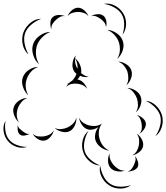

<svg xmlns="http://www.w3.org/2000/svg" viewBox="-73 -777 948 1094"><path d="M519 -755Q551 -761 581.5 -745Q612 -729 629 -701Q646 -674 645.5 -639.5Q645 -605 625 -579Q635 -610 634.5 -642Q634 -674 620 -696Q607 -718 579 -734Q551 -750 519 -755ZM312 -685Q319 -703 336 -718Q353 -733 372 -733Q390 -733 407 -718Q424 -703 431 -685Q419 -699 402.5 -704Q386 -709 372 -709Q357 -709 340.5 -704Q324 -699 312 -685ZM447 -685Q460 -694 481 -696Q502 -698 515 -688Q529 -678 532.5 -658Q536 -638 531 -622Q530 -638 521 -649.5Q512 -661 501 -669Q490 -677 476.5 -683Q463 -689 447 -685ZM220 -610Q213 -626 214 -647Q215 -668 227 -679Q240 -691 260.5 -691.5Q281 -692 297 -685Q280 -687 267 -679.5Q254 -672 244 -662Q234 -653 226 -640Q218 -627 220 -610ZM90 -466Q64 -488 56.5 -523.5Q49 -559 60 -591Q72 -623 100 -646.5Q128 -670 162 -670Q130 -658 104.5 -636Q79 -614 70 -588Q61 -562 67 -529Q73 -496 90 -466ZM537 -607Q564 -606 590.5 -588.5Q617 -571 626 -545Q636 -519 626 -489Q616 -459 594 -441Q609 -465 610 -490.5Q611 -516 604 -537Q597 -558 579.5 -577.5Q562 -597 537 -607ZM150 -411Q126 -431 116 -464Q106 -497 116 -526Q126 -555 155 -575Q184 -595 214 -595Q186 -584 166 -563Q146 -542 138 -519Q130 -495 132 -466.5Q134 -438 150 -411ZM304 -282Q308 -291 315 -298Q312 -298 309 -298Q314 -300 319 -303Q327 -311 337 -316Q354 -333 363 -356Q354 -363 349 -371Q337 -391 340.5 -417Q344 -443 358 -461Q356 -453 355 -445Q373 -431 383 -407Q393 -383 389 -361Q398 -353 409 -347Q420 -341 433 -339Q409 -334 383 -345Q378 -334 368 -324Q387 -322 402.5 -305.5Q418 -289 423 -271Q412 -286 396.5 -292.5Q381 -299 366 -300Q351 -302 334.5 -298.5Q318 -295 304 -282ZM355 -444Q353 -428 357 -412.5Q361 -397 369 -385Q370 -400 366.5 -415.5Q363 -431 355 -444ZM600 -426Q622 -426 645 -412Q668 -398 675 -377Q683 -355 673.5 -330Q664 -305 647 -291Q658 -310 658 -331Q658 -352 653 -369Q647 -386 634 -402Q621 -418 600 -426ZM88 -234Q68 -252 58 -281.5Q48 -311 57 -336Q66 -362 92 -379Q118 -396 145 -396Q120 -387 103.5 -368Q87 -349 80 -328Q72 -308 73.5 -283Q75 -258 88 -234ZM652 -276Q675 -276 698.5 -261.5Q722 -247 729 -225Q737 -203 728 -177Q719 -151 701 -137Q713 -157 713 -178Q713 -199 707 -217Q701 -234 687.5 -251Q674 -268 652 -276ZM35 -80Q17 -95 7.5 -121Q-2 -147 6 -168Q14 -190 37 -204.5Q60 -219 83 -219Q62 -211 48.5 -194.5Q35 -178 29 -161Q22 -143 22.5 -121.5Q23 -100 35 -80ZM757 -203Q790 -200 815.5 -175.5Q841 -151 850 -120Q859 -88 849 -54Q839 -20 812 -1Q831 -28 839 -60Q847 -92 840 -117Q833 -142 810 -165.5Q787 -189 757 -203ZM706 -122Q723 -118 739 -105Q755 -92 758 -75Q760 -58 748 -40.5Q736 -23 721 -15Q733 -28 734.5 -43Q736 -58 734 -71Q732 -85 726 -99Q720 -113 706 -122ZM362 -106Q364 -85 353 -61.5Q342 -38 323 -29Q303 -20 278.5 -26.5Q254 -33 238 -48Q258 -39 277.5 -41.5Q297 -44 312 -51Q328 -58 342 -71.5Q356 -85 362 -106ZM549 81Q524 79 500.5 61.5Q477 44 470 19Q466 2 471 -18Q476 -38 488 -53Q475 -44 459.5 -40Q444 -36 430 -39Q409 -44 394.5 -64.5Q380 -85 378 -106Q387 -87 403 -76.5Q419 -66 436 -62Q452 -58 471 -59.5Q490 -61 508 -73Q493 -53 490.5 -29.5Q488 -6 494 13Q499 33 512.5 51.5Q526 70 549 81ZM81 60Q52 70 21 59.5Q-10 49 -29 25Q-48 2 -52.5 -30.5Q-57 -63 -41 -89Q-47 -60 -42 -30Q-37 0 -21 19Q-6 38 22.5 49Q51 60 81 60ZM97 -15Q86 -8 68.5 -5Q51 -2 41 -10Q30 -18 28 -35.5Q26 -53 29 -65Q30 -52 38.5 -44Q47 -36 55 -30Q64 -23 74 -17.5Q84 -12 97 -15ZM233 -34Q230 -15 214.5 3Q199 21 180 24Q161 27 141.5 14.5Q122 2 113 -15Q127 -2 144 0Q161 2 177 0Q192 -2 207.5 -9.5Q223 -17 233 -34ZM498 166Q465 165 438 142.5Q411 120 401 89Q390 58 398 23.5Q406 -11 431 -31Q414 -3 408 29Q402 61 410 86Q418 111 442.5 132.5Q467 154 498 166ZM706 -15Q723 -5 734.5 16Q746 37 742 57Q738 76 719 90.5Q700 105 680 108Q698 99 706.5 83Q715 67 718 52Q721 36 719.5 18.5Q718 1 706 -15ZM638 195Q619 203 594.5 199Q570 195 557 180Q543 164 542.5 139.5Q542 115 552 97Q549 117 556.5 134.5Q564 152 575 164Q586 176 602 186Q618 196 638 195ZM696 112Q706 123 712 141.5Q718 160 712 174Q705 187 687 194Q669 201 654 200Q669 196 677 185Q685 174 690 163Q695 152 698.5 139Q702 126 696 112ZM673 278Q647 298 611.5 297.5Q576 297 549 279Q521 261 505.5 229.5Q490 198 498 166Q502 198 517 227Q532 256 554 270Q576 285 608.5 286.5Q641 288 673 278Z"/></svg>

Font: Rubik Puddles
Style: Regular
Weight: 400
Designer: Hubert and Fischer, NaN
Foundry: Hubert and Fischer, NaN
Version: Version 2.200